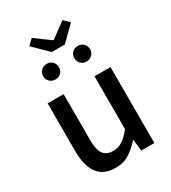

<svg xmlns="http://www.w3.org/2000/svg" viewBox="-229 -1074 1077 1206"><g transform="rotate(-30 310.0 -471.5)"><path d="M249 14Q161 14 120 -43Q79 -100 79 -204V-551H195V-218Q195 -148 217 -117Q239 -86 287 -86Q325 -86 355 -105.5Q385 -125 419 -168V-551H535V0H440L431 -83H428Q390 -40 348 -13Q306 14 249 14ZM263 -817 159 -919 198 -957 307 -877H312L421 -957L461 -919L357 -817ZM197 -656Q173 -656 156.5 -672Q140 -688 140 -712Q140 -737 156.5 -753Q173 -769 197 -769Q222 -769 238 -753Q254 -737 254 -712Q254 -688 238 -672Q222 -656 197 -656ZM423 -656Q398 -656 382 -672Q366 -688 366 -712Q366 -737 382 -753Q398 -769 423 -769Q447 -769 463.5 -753Q480 -737 480 -712Q480 -688 463.5 -672Q447 -656 423 -656Z"/></g></svg>

Font: Noto Sans SC Medium
Style: Regular
Weight: 500
Designer: Ryoko NISHIZUKA  (kana, bopomofo & ideographs); Paul D. Hunt (Latin, Greek & Cyrillic); Sandoll Communications , Soo-you
Foundry: Adobe
Version: Version 2.004-H2;hotconv 1.0.118;makeotfexe 2.5.65603